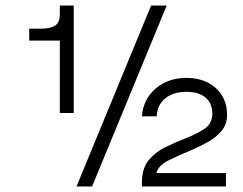

<svg xmlns="http://www.w3.org/2000/svg" viewBox="-20 -670 874 690"><path d="M195 -650H245V-264H195V-524H85V-567H128Q161 -567 178 -578Q195 -589 195 -619ZM523 -650H579L311 0H255ZM542 -48H792V0H490V-14Q490 -65 514.5 -94.5Q539 -124 575 -141.5Q611 -159 647 -173Q686 -188 714.5 -207Q743 -226 743 -261Q743 -299 718.5 -319.5Q694 -340 650 -340Q603 -340 574 -316.5Q545 -293 543 -252H490Q495 -314 539.5 -352Q584 -390 650 -390Q715 -390 755.5 -353.5Q796 -317 796 -257Q796 -224 777 -200.5Q758 -177 728.5 -160.5Q699 -144 667 -130Q620 -111 584.5 -93Q549 -75 542 -48Z"/></svg>

Font: Overused Grotesk Light
Style: Italic
Weight: 300
Italic angle: -10°
Version: Version 0.003